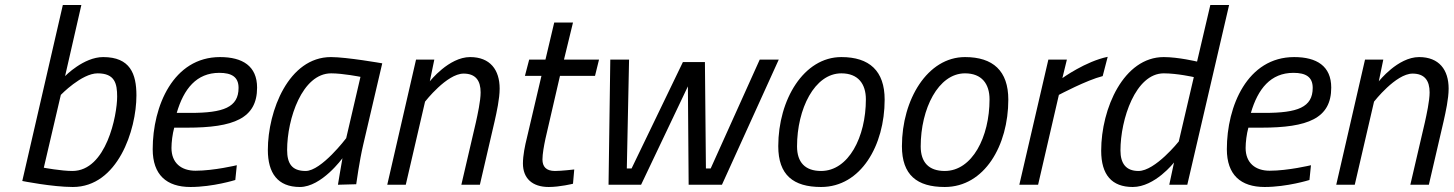

<svg xmlns="http://www.w3.org/2000/svg" viewBox="-20 -738 5807 767"><path d="M269 -55C225 -55 155 -68 155 -68L223 -359C223 -359 306 -445 370 -445C439 -445 448 -404 448 -352C448 -278 405 -55 269 -55ZM392 -510C314 -510 240 -434 240 -434L305 -718H231L69 -15C69 -15 189 9 271 9C450 9 525 -218 525 -357C525 -443 500 -510 392 -510Z M686 -287C714 -383 765 -447 856 -447C905 -447 933 -431 933 -387C933 -309 872 -287 741 -287H686ZM761 -56C704 -56 665 -87 665 -147C665 -170 669 -203 676 -228H727C914 -228 1007 -265 1007 -388C1007 -474 949 -510 859 -510C672 -510 590 -314 590 -142C590 -40 645 9 741 9C831 9 920 -19 920 -19L926 -78C926 -78 835 -56 761 -56Z M1303 -445C1350 -445 1420 -431 1420 -431L1363 -186C1363 -186 1264 -55 1201 -55C1145 -55 1127 -86 1127 -139C1127 -263 1187 -445 1303 -445ZM1178 9C1265 9 1348 -106 1348 -106C1344 -85 1330 0 1330 0L1403 -2C1403 -2 1416 -97 1431 -160L1507 -485C1507 -485 1365 -510 1302 -510C1133 -510 1050 -295 1050 -139C1050 -47 1089 9 1178 9Z M1678 -332C1678 -332 1765 -444 1832 -444C1880 -444 1900 -416 1900 -369C1900 -335 1888 -281 1881 -249L1823 0H1897L1956 -254C1964 -290 1976 -343 1976 -384C1976 -459 1938 -510 1858 -510C1773 -510 1697 -413 1697 -413L1715 -500H1642L1527 0H1601Z M2373 -500H2233L2269 -648H2194L2159 -500H2094L2077 -435H2143L2085 -188C2077 -156 2069 -117 2069 -85C2069 -26 2106 9 2172 9C2217 9 2269 -4 2269 -4L2274 -61C2274 -61 2223 -55 2197 -55C2161 -55 2147 -73 2147 -101C2147 -123 2153 -156 2159 -184L2217 -435H2357Z M2411 0H2541L2728 -393L2731 0H2864L3091 -500H3015L2819 -65H2800L2796 -490H2708L2503 -65H2484L2493 -500H2418Z M3260 -55C3196 -55 3164 -90 3164 -153C3164 -303 3234 -445 3341 -445C3408 -445 3439 -403 3439 -341C3439 -191 3370 -55 3260 -55ZM3341 -510C3191 -510 3089 -340 3089 -154C3089 -39 3149 9 3260 9C3419 9 3514 -157 3514 -340C3514 -455 3453 -510 3341 -510Z M3754 -55C3690 -55 3658 -90 3658 -153C3658 -303 3728 -445 3835 -445C3902 -445 3933 -403 3933 -341C3933 -191 3864 -55 3754 -55ZM3835 -510C3685 -510 3583 -340 3583 -154C3583 -39 3643 9 3754 9C3913 9 4008 -157 4008 -340C4008 -455 3947 -510 3835 -510Z M4127 0 4210 -359C4210 -359 4321 -418 4385 -434L4405 -511C4317 -493 4224 -426 4224 -426L4242 -500H4168L4052 0Z M4689 -173C4689 -173 4595 -55 4528 -55C4478 -55 4456 -85 4456 -137C4456 -261 4516 -445 4629 -445C4683 -445 4749 -430 4749 -430L4689 -173ZM4815 -718 4762 -492C4762 -492 4687 -510 4629 -510C4469 -510 4379 -305 4379 -136C4379 -39 4422 9 4505 9C4594 9 4670 -89 4670 -89L4651 0H4723L4890 -718Z M4977 -287C5005 -383 5056 -447 5147 -447C5196 -447 5224 -431 5224 -387C5224 -309 5163 -287 5032 -287H4977ZM5052 -56C4995 -56 4956 -87 4956 -147C4956 -170 4960 -203 4967 -228H5018C5205 -228 5298 -265 5298 -388C5298 -474 5240 -510 5150 -510C4963 -510 4881 -314 4881 -142C4881 -40 4936 9 5032 9C5122 9 5211 -19 5211 -19L5217 -78C5217 -78 5126 -56 5052 -56Z M5469 -332C5469 -332 5556 -444 5623 -444C5671 -444 5691 -416 5691 -369C5691 -335 5679 -281 5672 -249L5614 0H5688L5747 -254C5755 -290 5767 -343 5767 -384C5767 -459 5729 -510 5649 -510C5564 -510 5488 -413 5488 -413L5506 -500H5433L5318 0H5392Z"/></svg>

Font: RazerF5
Style: Italic
Weight: 400
Foundry: Razer Inc.
Version: Version 2